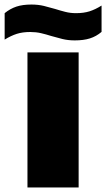

<svg xmlns="http://www.w3.org/2000/svg" viewBox="-60 -826 467 846"><path d="M61 0V-595H286.5V0ZM269.5 -648Q240 -648 214.8 -654.2Q189.5 -660.5 165.5 -667.5Q143.5 -674.5 121 -679.8Q98.5 -685 73.5 -685Q39.5 -685 13.8 -676.8Q-12 -668.5 -39.5 -651.5V-768Q-15.5 -787.5 12 -796.8Q39.5 -806 78.5 -806Q108.5 -806 133.8 -799.8Q159 -793.5 183 -786.5Q205 -779.5 227.5 -773.8Q250 -768 274.5 -768Q309 -768 334.8 -776.2Q360.5 -784.5 387.5 -801.5V-685.5Q364 -665.5 336.2 -656.8Q308.5 -648 269.5 -648Z"/></svg>

Font: Encode Sans SC SemiExpanded Black
Style: Regular
Weight: 900
Width: 6
Designer: Multiple Designers
Foundry: Impallari Type
Version: Version 3.002